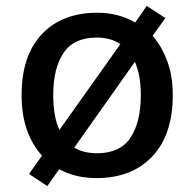

<svg xmlns="http://www.w3.org/2000/svg" viewBox="-20 -592 656 649"><path d="M564 -271Q564 -136 494.5 -63Q425 10 306 10Q235 10 180 -20L140 37L78 -4L122 -66Q89 -102 71 -153Q53 -204 53 -271Q53 -404 121.5 -476.5Q190 -549 309 -549Q380 -549 437 -516L476 -572L539 -531L496 -471Q527 -435 545.5 -385Q564 -335 564 -271ZM160 -271Q160 -235 165 -205.5Q170 -176 181 -153L387 -443Q354 -465 307 -465Q230 -465 195 -413.5Q160 -362 160 -271ZM456 -271Q456 -338 436 -383L231 -93Q262 -74 308 -74Q386 -74 421 -126.5Q456 -179 456 -271Z"/></svg>

Font: Noto Sans Lao Medium
Style: Regular
Weight: 500
Designer: Monotype Design Team
Foundry: Monotype Imaging Inc.
Version: Version 2.003; ttfautohint (v1.8.4.7-5d5b)